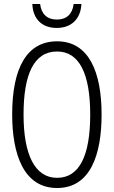

<svg xmlns="http://www.w3.org/2000/svg" viewBox="-20 -932 570 962"><path d="M264 -792C338 -792 384 -837 388 -912H349C343 -861 313 -834 265 -834C217 -834 187 -861 181 -912H142C145 -835 192 -792 264 -792ZM266 10C432 10 489 -155 489 -358C489 -570 426 -725 266 -725C116 -725 41 -594 41 -359C41 -160 98 10 266 10ZM266 -41C154 -41 98 -158 98 -358C98 -558 149 -674 266 -674C378 -674 432 -561 432 -358C432 -154 379 -41 266 -41Z"/></svg>

Font: Noto Sans Mono Condensed Light
Style: Regular
Weight: 300
Width: 3
Designer: Monotype Design Team
Foundry: Monotype Imaging Inc.
Version: Version 2.014